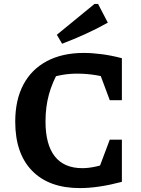

<svg xmlns="http://www.w3.org/2000/svg" viewBox="-20 -952 720 983"><path d="M389 11Q231 11 144.5 -77.5Q58 -166 58 -329Q58 -440 99.5 -518.5Q141 -597 220 -639Q299 -681 409 -681Q452 -681 501.5 -674.5Q551 -668 604 -654L569 -544Q520 -559 472 -567Q424 -575 375 -575Q336 -575 298.5 -568.5Q261 -562 224 -549L283 -592Q248 -532 230.5 -468.5Q213 -405 213 -330Q213 -212 260.5 -151.5Q308 -91 402 -91Q434 -91 474 -100Q514 -109 561 -127L604 -21Q483 11 389 11ZM460 -19 542 -237H604V-21ZM542 -439 461 -656 604 -654V-439ZM298 -728 271 -774 464 -932H482L532 -836Q475 -804 416.5 -777.5Q358 -751 298 -728Z"/></svg>

Font: Piazzolla Thin ExtraBold
Style: Regular
Weight: 800
Version: Version 2.005